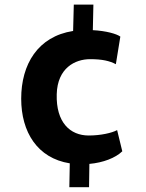

<svg xmlns="http://www.w3.org/2000/svg" viewBox="-20 -692 620 818"><path d="M277.3 3.9 275.4 105.5H359.4L360.8 6.3C419.4 1 471.7 -19 501 -47.4L479 -137.7C456.5 -125.5 408.7 -114.7 357.9 -114.7C278.8 -114.7 218.3 -170.4 221.7 -290.5C224.6 -402.3 299.8 -439.9 363.8 -439.9C415.5 -439.9 446.8 -432.6 473.6 -418.5L492.7 -536.1C476.6 -547.9 432.1 -560.5 375.5 -563.5L377.9 -672.4H294.4L291.5 -560.1C141.1 -536.6 70.3 -418 70.3 -271.5C70.3 -129.4 139.2 -18.1 277.3 3.9Z"/></svg>

Font: Merriweather Sans
Style: Bold
Weight: 700
Designer: Eben Sorkin ( eben@eyebytes.com )
Foundry: Eben Sorkin
Version: Version 1.003